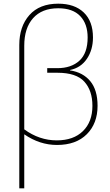

<svg xmlns="http://www.w3.org/2000/svg" viewBox="-20 -785 600 1045"><path d="M297 -740Q376 -740 416.5 -697.5Q457 -655 457 -581Q457 -496 412.5 -455Q368 -414 292 -414H237V-389H293Q395 -389 439 -340.5Q483 -292 483 -209Q483 -122 431.5 -71.5Q380 -21 289 -21Q194 -21 112 -81V-536Q112 -632 160 -686Q208 -740 297 -740ZM297 -765Q195 -765 140 -703Q85 -641 85 -540V240H112V-54Q196 4 290 4Q394 4 452.5 -54.5Q511 -113 511 -209Q511 -295 471.5 -343Q432 -391 361 -402V-404Q420 -416 453 -465Q486 -514 486 -581Q486 -669 436 -717Q386 -765 297 -765Z"/></svg>

Font: Noto Sans Display Thin
Style: Regular
Weight: 250
Designer: Monotype Design Team
Foundry: Monotype Imaging Inc.
Version: Version 1.900